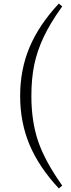

<svg xmlns="http://www.w3.org/2000/svg" viewBox="-20 -839 396 1077"><path d="M329 202 310 218Q199 99 146 -26.5Q93 -152 93 -301Q93 -449 146 -574.5Q199 -700 310 -819L329 -803Q262 -710 225 -631.5Q188 -553 172 -475Q156 -397 156 -301Q156 -158 194 -46.5Q232 65 329 202Z"/></svg>

Font: GL-CurulMinamoto Light
Style: Regular
Weight: 300
Designer: Eunice (kana); Ryoko NISHIZUKA 西塚涼子 (ideographs); Frank Grießhammer (Latin, Greek & Cyrillic); Wenlong ZHANG
Foundry: Gutenberg Labo; Adobe
Version: Version 1.002